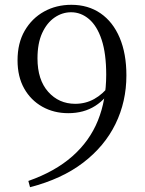

<svg xmlns="http://www.w3.org/2000/svg" viewBox="-20 -763 602 799"><path d="M105 16 98 -10Q209 -49 281 -112.5Q353 -176 387.5 -261.5Q422 -347 422 -452Q422 -540 403 -597.5Q384 -655 350.5 -683.5Q317 -712 276 -712Q239 -712 207 -690Q175 -668 155.5 -625.5Q136 -583 136 -520Q136 -431 180.5 -381Q225 -331 293 -331Q336 -331 372 -351Q408 -371 437 -409L457 -404H449Q424 -353 376.5 -322.5Q329 -292 264 -292Q204 -292 156 -319Q108 -346 80.5 -395Q53 -444 53 -512Q53 -584 83 -635.5Q113 -687 163.5 -715Q214 -743 277 -743Q347 -743 398.5 -707.5Q450 -672 478 -606Q506 -540 506 -449Q506 -340 460.5 -247Q415 -154 326 -86Q237 -18 105 16Z"/></svg>

Font: Noto Serif KR ExtraLight
Style: Regular
Weight: 400
Version: Version 2.002-H1;hotconv 1.1.0;makeotfexe 2.6.0